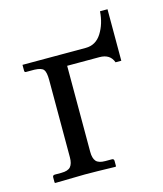

<svg xmlns="http://www.w3.org/2000/svg" viewBox="-88 -609 573 677"><g transform="rotate(-15 198.5 -270.0)"><path d="M104 -71.8V-354Q104 -382.8 96.4 -392.3Q88.9 -401.9 63 -402.8H32.2Q27.3 -402.8 26.9 -408.2V-430.2H257.8Q294.9 -430.2 315.9 -463.6Q336.9 -497.1 339.8 -542H367.2V-354H346.2Q335 -386.2 295.9 -386.2H178.2V-71.8Q178.2 -48.8 187.5 -37.8Q196.8 -26.9 221.2 -26.9H245.1Q252.9 -26.9 252.9 -19V0L251 2Q177.7 0 139.2 0L30.8 2L28.8 0V-19Q28.8 -26.9 37.1 -26.9H61Q85 -26.9 94.5 -37.8Q104 -48.8 104 -71.8Z"/></g></svg>

Font: Linux Libertine Display
Style: Regular
Weight: 400
Designer: Philipp H. Poll
Foundry: Philipp H. Poll
Version: Version 5.0.9